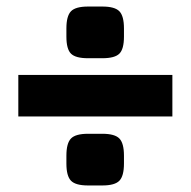

<svg xmlns="http://www.w3.org/2000/svg" viewBox="-20 -585 583 587"><path d="M249 -565H293Q331 -565 345 -550.5Q359 -536 359 -498V-473Q359 -435 345 -421Q331 -407 293 -407H249Q211 -407 197 -421Q183 -435 183 -473V-498Q183 -536 197 -550.5Q211 -565 249 -565ZM507 -229H36V-356H507ZM249 -176H293Q331 -176 345 -161.5Q359 -147 359 -109V-85Q359 -47 345 -32.5Q331 -18 293 -18H249Q211 -18 197 -32.5Q183 -47 183 -85V-109Q183 -147 197 -161.5Q211 -176 249 -176Z"/></svg>

Font: Ezarion Extra Bold
Style: Regular
Weight: 800
Designer: Natanael Gama
Version: Version 1.001;PS 001.001;hotconv 1.0.70;makeotf.lib2.5.58329